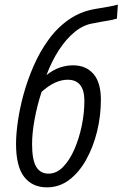

<svg xmlns="http://www.w3.org/2000/svg" viewBox="-20 -796 527 826"><path d="M182 10Q119 10 84 -35Q49 -80 49 -177Q49 -220 57 -275Q65 -330 81 -389Q98 -451 124.5 -512Q151 -573 189 -625.5Q227 -678 278 -713Q329 -748 393 -758Q422 -763 445.5 -767Q469 -771 487 -776L483 -716Q464 -710 440.5 -706.5Q417 -703 383 -696Q340 -690 302 -659Q264 -628 233 -580Q202 -532 180 -473Q209 -496 237.5 -505.5Q266 -515 294 -515Q350 -515 382 -478Q414 -441 414 -367Q414 -297 397.5 -230Q381 -163 350.5 -108.5Q320 -54 277.5 -22Q235 10 182 10ZM189 -49Q223 -49 251 -77.5Q279 -106 299.5 -152.5Q320 -199 331.5 -254Q343 -309 343 -362Q343 -453 271 -453Q217 -453 159 -401Q140 -343 129 -283.5Q118 -224 118 -176Q118 -109 135.5 -79Q153 -49 189 -49Z"/></svg>

Font: Ubuntu Sans Condensed
Style: Italic
Weight: 400
Width: 3
Italic angle: -13.5°
Designer: Dalton Maag Ltd
Foundry: Dalton Maag Ltd
Version: Version 1.006; ttfautohint (v1.8.4.7-5d5b)